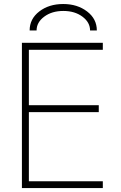

<svg xmlns="http://www.w3.org/2000/svg" viewBox="-20 -949 612 971"><path d="M126 -32.2H500V2H90.8V-732.4H500V-697.3H126V-417H479.5V-381.8H126ZM469.7 -794.9H435.5Q435.5 -835.9 397 -864.7Q358.4 -893.6 300.3 -893.6Q242.2 -893.6 203.6 -864.7Q165 -835.9 165 -794.9H129.9Q129.9 -853.5 178.7 -891.1Q227.5 -928.7 299.8 -928.7Q371.1 -928.7 420.4 -891.1Q469.7 -853.5 469.7 -794.9Z"/></svg>

Font: Gen Shin Gothic ExtraLight
Style: Regular
Weight: 100
Designer: [Source Han Sans]
Ryoko NISHIZUKA  (kana & ideographs); Paul D. Hunt (Latin, Greek & Cyrillic); Wenlong ZHANG  (bopomofo
Version: Version 1.002.20150607